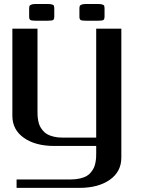

<svg xmlns="http://www.w3.org/2000/svg" viewBox="-20 -726 707 955"><path d="M500 -685.5V-643.6Q500 -631.3 495.1 -627.2Q490.2 -623 468.8 -623H406.2Q385.3 -623 380.1 -627.2Q375 -631.3 375 -643.6V-685.5Q375.5 -692.9 376.5 -696Q377.4 -699.2 384.5 -702.6Q391.6 -706.1 406.2 -706.1H468.8Q483.4 -706.1 490.5 -703.1Q497.6 -700.2 498.5 -697Q499.5 -693.8 500 -685.5ZM250 -685.5V-643.6Q250 -631.3 245.1 -627.2Q240.2 -623 218.8 -623H156.2Q135.3 -623 130.1 -627.2Q125 -631.3 125 -643.6V-685.5Q125.5 -692.9 126.5 -696Q127.4 -699.2 134.5 -702.6Q141.6 -706.1 156.2 -706.1H218.8Q233.4 -706.1 240.5 -703.1Q247.6 -700.2 248.5 -697Q249.5 -693.8 250 -685.5ZM583.5 -583.5V58.1Q583.5 127.9 526.1 168.2Q468.8 208.5 375 208.5H62.5V166.5H333.5Q358.4 166.5 378.4 161.6Q398.4 156.7 411.1 149.4Q423.8 142.1 433.1 130.1Q442.4 118.2 447.3 107.7Q452.1 97.2 454.8 82.5Q457.5 67.9 458 58.3Q458.5 48.8 458.5 35.6V0H250Q156.2 0 98.9 -40.3Q41.5 -80.6 41.5 -149.9V-583.5H166.5V-172.9Q166.5 -159.7 167 -149.9Q167.5 -140.1 170.2 -125.5Q172.9 -110.8 177.7 -100.3Q182.6 -89.8 191.9 -78.1Q201.2 -66.4 213.9 -58.8Q226.6 -51.3 246.6 -46.4Q266.6 -41.5 291.5 -41.5H458.5V-583.5Z"/></svg>

Font: Gputeks
Style: Bold
Weight: 600
Width: 8
Version: Version 0.9